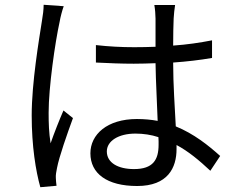

<svg xmlns="http://www.w3.org/2000/svg" viewBox="-20 -754 996 805"><path d="M163 -734C163 -714.1 159.8 -688.9 155.9 -666.9C143.8 -588.8 112.9 -408 112.9 -269.9C112.9 -141 130 -36.9 149.1 30.9L217 24.9C215.9 14.9 214.1 1.8 214.1 -8.2C213.1 -19.2 216.3 -36.9 219.1 -50.1C228 -96.9 261.7 -192.8 285.9 -258.9L246.1 -290.8C229 -251.8 207 -196 192.1 -153.1C185 -199.2 183.9 -235.8 183.9 -282C183.9 -387.8 210.9 -576 230.1 -663C233 -681.1 241.1 -712 247.2 -728ZM644.9 -147C644.9 -84.2 621.8 -45.1 541.9 -45.1C474.1 -45.1 427.9 -72.1 427.9 -119C427.9 -163 476.9 -193.9 547.9 -193.9C581 -193.9 614.3 -188.9 644.2 -179C645.2 -166.9 644.9 -155.9 644.9 -147ZM903.1 -100.1C854 -144.2 793 -193.2 717 -224.1C713.1 -302.9 706 -397.7 706 -491.8C762.1 -495.7 817.1 -502.1 869 -511V-584.9C817.8 -574.9 763.1 -566.8 706 -562.9C706 -606.9 707 -650.9 708.1 -676.8C709.2 -696 711.3 -714.8 714.1 -733H627.1C630 -717 632.1 -692.1 632.1 -676.1V-557.9C602.3 -556.8 572.8 -556.1 543 -556.1C487.9 -556.1 436.1 -558.9 382.1 -565V-491.8C438.2 -489 487.9 -486.9 540.8 -486.9C571.7 -486.9 601.2 -487.9 632.1 -489C633.2 -410.2 638.8 -319.2 641 -247.2C615.1 -252.1 584.9 -255 554 -255C429 -255 359 -190 359 -111.2C359 -27 427.9 25.9 555 25.9C683.9 25.9 720.2 -50.8 720.2 -128.9V-146C769.2 -120 815 -82 861.9 -38Z"/></svg>

Font: Karasuma Gothic
Style: Regular
Weight: 400
Designer: Rasmus Andersson, Ryoko Nishizuka
Foundry: Genbu
Version: Version 1.00